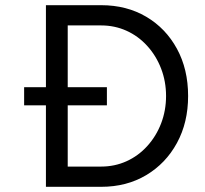

<svg xmlns="http://www.w3.org/2000/svg" viewBox="-20 -720 791 740"><path d="M73 -314V-384H392V-314ZM157 0V-700H370Q468 -700 543.5 -655.5Q619 -611 662 -532Q705 -453 705 -350Q705 -248 662 -169Q619 -90 543.5 -45Q468 0 370 0ZM241 -78H370Q422 -78 467.5 -98.5Q513 -119 547.5 -157Q582 -195 601 -244.5Q620 -294 620 -350Q620 -406 601 -455.5Q582 -505 547.5 -543Q513 -581 467.5 -601.5Q422 -622 370 -622H241Z"/></svg>

Font: Figtree Light
Style: Regular
Weight: 400
Version: Version 2.002